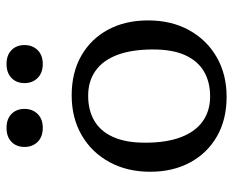

<svg xmlns="http://www.w3.org/2000/svg" viewBox="-83 -621 714 588"><g transform="rotate(-90 274.0 -327.0)"><path d="M273 -40.5Q316.5 -40.5 348.8 -59.2Q381 -78 398.8 -116.5Q416.5 -155 416.5 -215.5Q416.5 -280.5 399.8 -324.8Q383 -369 351.2 -391.5Q319.5 -414 274.5 -414Q231 -414 198.8 -395.5Q166.5 -377 148.8 -338.2Q131 -299.5 131 -239.5Q131 -174.5 147.8 -130.2Q164.5 -86 196.5 -63.2Q228.5 -40.5 273 -40.5ZM271.5 10Q202 10 150.5 -19.5Q99 -49 70.5 -101.8Q42 -154.5 42 -224Q42 -295 71.8 -349.2Q101.5 -403.5 154.2 -434Q207 -464.5 276 -464.5Q345.5 -464.5 397 -435.2Q448.5 -406 477 -353.2Q505.5 -300.5 505.5 -230.5Q505.5 -159.5 475.8 -105.2Q446 -51 393.2 -20.5Q340.5 10 271.5 10ZM176.5 -553Q149 -553 133.5 -568.8Q118 -584.5 118 -609Q118 -633.5 133.5 -648.8Q149 -664 176.5 -664Q203.5 -664 219 -648.8Q234.5 -633.5 234.5 -609Q234.5 -584.5 219 -568.8Q203.5 -553 176.5 -553ZM372 -553Q345 -553 329.2 -568.8Q313.5 -584.5 313.5 -609Q313.5 -633.5 329.2 -648.8Q345 -664 372 -664Q399 -664 414.5 -648.8Q430 -633.5 430 -609Q430 -584.5 414.5 -568.8Q399 -553 372 -553Z"/></g></svg>

Font: Newsreader
Style: Regular
Weight: 400
Designer: Hugues Gentile
Foundry: Production Type
Version: Version 1.003